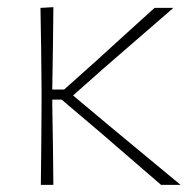

<svg xmlns="http://www.w3.org/2000/svg" viewBox="-20 -516 548 536"><path d="M94 0Q95 -56.5 95.2 -108.5Q95.5 -160.5 96 -221V-271Q95.5 -332 94.8 -385Q94 -438 93 -494L129 -496Q128.5 -439.5 127.8 -385.5Q127 -331.5 126 -271V-266H159L248.5 -346Q289 -383 330 -420.2Q371 -457.5 411.5 -494H464Q415 -451.5 365.8 -408.8Q316.5 -366 268 -324L184 -249.5L279.5 -169.5Q330.5 -127 382 -84.5Q433.5 -42 484 0H429.5Q387.5 -36.5 345 -73Q302.5 -109.5 260.5 -146L152 -238H126V-221Q127 -160.5 127.8 -108.5Q128.5 -56.5 129 0Z"/></svg>

Font: Commissioner Loud Thin
Style: Regular
Weight: 100
Designer: Kostas Bartsokas
Foundry: Kostas Bartsokas
Version: Version 1.000; ttfautohint (v1.8.3)